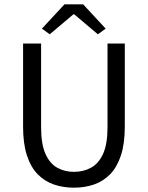

<svg xmlns="http://www.w3.org/2000/svg" viewBox="-20 -858 685 890"><path d="M322.8 12Q272.5 12 229.4 -2.9Q186.3 -17.9 154.4 -50.6Q122.5 -83.4 104.7 -137.9Q87 -192.4 87 -271V-656.3H170.5V-268.7Q170.5 -189.9 190.8 -144.6Q211.1 -99.4 245.5 -80.4Q280 -61.4 322.8 -61.4Q366.3 -61.4 401.6 -80.4Q436.9 -99.4 457.7 -144.6Q478.4 -189.9 478.4 -268.7V-656.3H558.5V-271Q558.5 -192.4 540.6 -137.9Q522.7 -83.4 490.8 -50.6Q459 -17.9 416.1 -2.9Q373.1 12 322.8 12ZM210.5 -699 174.4 -725.3 278.7 -837.8H365.5L469.8 -725.3L433.7 -699L324.1 -791.6H320.1Z"/></svg>

Font: Source Sans 3 Variable
Style: Regular
Weight: 200
Designer: Paul D. Hunt
Foundry: Adobe Systems Incorporated
Version: Version 3.026